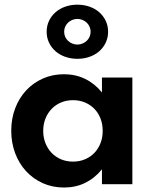

<svg xmlns="http://www.w3.org/2000/svg" viewBox="-20 -804 662 838"><path d="M29.1 -233.2Q29.1 -285.9 46.1 -330.9Q63.2 -375.9 93.9 -409.1Q124.5 -442.3 166.8 -461.1Q209.1 -480 259.5 -480Q310 -480 351.8 -459.5Q393.6 -439.1 425 -400.5V-465.5H557.7V0H425V-65Q393.6 -26.4 351.8 -5.9Q310 14.5 259.5 14.5Q209.1 14.5 166.8 -4.5Q124.5 -23.6 93.9 -56.8Q63.2 -90 46.1 -135.5Q29.1 -180.9 29.1 -233.2ZM168.6 -232.7Q168.6 -203.6 178.4 -179.1Q188.2 -154.5 205.5 -136.6Q222.7 -118.6 246.6 -108.6Q270.5 -98.6 298.6 -98.6Q326.8 -98.6 350.7 -108.6Q374.5 -118.6 391.8 -136.6Q409.1 -154.5 418.6 -179.1Q428.2 -203.6 428.2 -232.7Q428.2 -262.3 418.6 -286.8Q409.1 -311.4 391.8 -329.1Q374.5 -346.8 350.7 -356.8Q326.8 -366.8 298.6 -366.8Q270.5 -366.8 246.6 -356.8Q222.7 -346.8 205.5 -328.9Q188.2 -310.9 178.4 -286.4Q168.6 -261.8 168.6 -232.7ZM317.7 -547.3Q289.5 -547.3 265 -555.9Q240.5 -564.5 222.5 -580.2Q204.5 -595.9 194.1 -617.7Q183.6 -639.5 183.6 -665.5Q183.6 -691.4 194.1 -713.2Q204.5 -735 222.5 -750.7Q240.5 -766.4 265 -775Q289.5 -783.6 317.7 -783.6Q345.9 -783.6 370.5 -775Q395 -766.4 413 -750.7Q430.9 -735 441.4 -713.2Q451.8 -691.4 451.8 -665.5Q451.8 -639.5 441.4 -617.7Q430.9 -595.9 413 -580.2Q395 -564.5 370.5 -555.9Q345.9 -547.3 317.7 -547.3ZM317.7 -609.5Q329.5 -609.5 340 -613.9Q350.5 -618.2 358.4 -625.7Q366.4 -633.2 370.9 -643.4Q375.5 -653.6 375.5 -665.5Q375.5 -677.3 370.9 -687.5Q366.4 -697.7 358.4 -705.2Q350.5 -712.7 340 -717Q329.5 -721.4 317.7 -721.4Q305.9 -721.4 295.5 -717Q285 -712.7 277 -705.2Q269.1 -697.7 264.5 -687.5Q260 -677.3 260 -665.5Q260 -653.6 264.5 -643.4Q269.1 -633.2 277 -625.7Q285 -618.2 295.5 -613.9Q305.9 -609.5 317.7 -609.5Z"/></svg>

Font: Spartan
Style: Bold
Weight: 700
Designer: Matt Bailey, Mirko Velimirovic
Foundry: Matt Bailey
Version: Version 1.005